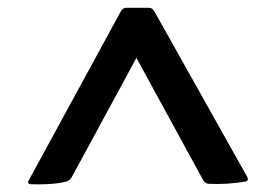

<svg xmlns="http://www.w3.org/2000/svg" viewBox="-20 -765 710 494"><path d="M54 -301 291 -736Q296 -745 305 -745H363Q372 -745 377 -736L616 -310Q621 -301 612 -298Q590 -294 565.5 -292.5Q541 -291 518 -292Q509 -292 503 -301L331 -616L165 -310Q160 -301 151 -298Q132 -293 106.5 -291.5Q81 -290 59 -291Q49 -292 54 -301Z"/></svg>

Font: Hahmlet
Style: Bold
Weight: 700
Designer: Minjoo Ham & Mark Frömberg
Foundry: hypertype
Version: Version 1.002; ttfautohint (v1.8.3)